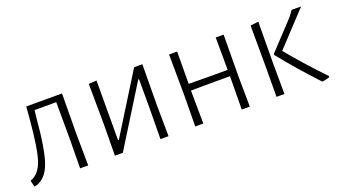

<svg xmlns="http://www.w3.org/2000/svg" viewBox="-48 -795 2002 1141"><g transform="rotate(-20 953.0 -224.0)"><path d="M21 9 11 -31Q67 -51 91.5 -122.5Q116 -194 132 -383L138 -455H364L362 -198L364 0H313L315 -195L314 -418H177L172 -375Q155 -174 125.5 -93.5Q96 -13 36 6Z M533 0 535 -195 533 -454 583 -457 582 -80H587L820 -455H872L870 -199L872 0H821L823 -192V-378H818L583 0Z M1041 0 1043 -195 1041 -455H1092L1091 -251L1213 -250H1337L1336 -455H1386L1384 -198L1386 0H1335L1337 -195V-210H1211L1090 -209V-198L1092 0Z M1555 0 1556 -195 1555 -451 1606 -457 1604 -198 1605 0ZM1876 -455 1680 -245Q1786 -117 1890 -10V-3Q1882 1 1846 8L1840 6Q1722 -120 1627 -239V-245L1789 -418L1816 -455Z"/></g></svg>

Font: Alegreya Sans Light
Style: Regular
Weight: 300
Designer: Juan Pablo del Peral
Foundry: Huerta Tipografica
Version: Version 2.007